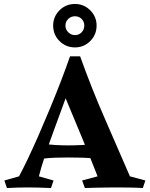

<svg xmlns="http://www.w3.org/2000/svg" viewBox="-20 -948 755 968"><path d="M384 -664Q443 -499 510.5 -345.5Q578 -192 635 -59L713 -38L700 0Q669 -2 630.5 -2.5Q592 -3 561 -3Q543 -3 513.5 -2.5Q484 -2 455 -1.5Q426 -1 408 0L394 -38L472 -59Q442 -136 396.5 -246.5Q351 -357 299 -481ZM384 -664Q377 -646 370.5 -631Q364 -616 357 -595Q350 -574 342 -538Q323 -486 299.5 -421.5Q276 -357 251.5 -290.5Q227 -224 207 -163.5Q187 -103 176 -59L250 -38L237 0Q173 -3 119 -3Q69 -3 15 0L2 -38L76 -59Q95 -94 120.5 -147.5Q146 -201 174.5 -266Q203 -331 232 -401Q261 -471 287 -538.5Q313 -606 333 -664ZM477 -225V-147Q434 -152 395.5 -153Q357 -154 325 -154Q291 -154 258.5 -153Q226 -152 187 -147V-224Q226 -219 258.5 -217Q291 -215 325 -215Q357 -215 395.5 -217Q434 -219 477 -225ZM358 -771Q378 -771 391.5 -785Q405 -799 405 -819Q405 -839 391.5 -852.5Q378 -866 358 -866Q338 -866 324 -852.5Q310 -839 310 -819Q310 -799 324.5 -785Q339 -771 358 -771ZM358 -709Q312 -709 280 -741Q248 -773 248 -819Q248 -864 280 -896Q312 -928 358 -928Q403 -928 435 -896Q467 -864 467 -819Q467 -773 435 -741Q403 -709 358 -709Z"/></svg>

Font: Alkalami
Style: Regular
Weight: 400
Designer: Becca Hirsbrunner Spalinger
Foundry: SIL International
Version: Version 2.000